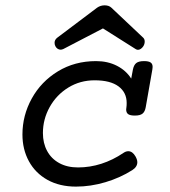

<svg xmlns="http://www.w3.org/2000/svg" viewBox="-20 -692 640 723"><path d="M554.7 -439.9Q554.7 -437 553.7 -430.2L528.8 -288.6Q525.9 -271.5 516.8 -264.2Q507.8 -256.8 487.8 -256.8Q470.2 -256.8 462.6 -262.2Q455.1 -267.6 455.1 -279.8Q455.1 -281.7 456.1 -288.6Q457 -293.9 457 -304.2Q457 -343.8 426.3 -366.7Q395.5 -389.6 336.4 -389.6Q281.7 -389.6 237.3 -362.3Q192.9 -335 167.2 -289.1Q141.6 -243.2 141.6 -190.9Q141.6 -152.8 157.5 -123.5Q173.3 -94.2 203.1 -77.9Q232.9 -61.5 273.9 -61.5Q318.4 -61.5 361.8 -75.4Q405.3 -89.4 444.8 -116.2Q454.1 -122.6 462.9 -122.6Q479 -122.6 490.2 -103Q497.1 -90.8 497.1 -81.1Q497.1 -63.5 478 -51.3Q432.6 -22.5 377 -5.9Q321.3 10.7 266.1 10.7Q204.6 10.7 158.9 -14.6Q113.3 -40 88.9 -84.7Q64.5 -129.4 64.5 -185.5Q64.5 -257.3 99.6 -321Q134.8 -384.8 198 -423.3Q261.2 -461.9 341.8 -461.9Q385.7 -461.9 420.2 -444.3Q454.6 -426.8 474.1 -396L480.5 -430.2Q483.9 -447.3 493.2 -454.6Q502.4 -461.9 522.5 -461.9Q539.6 -461.9 547.1 -456.8Q554.7 -451.7 554.7 -439.9ZM399.4 -663.1 519.5 -549.8Q524.9 -544.4 524.9 -535.6Q524.9 -525.9 519.5 -517.6Q515.6 -511.7 510.3 -508.1Q504.9 -504.4 499.5 -504.4Q495.1 -504.4 490.7 -507.3L367.7 -585L218.3 -507.3Q212.4 -504.9 208.5 -504.9Q202.1 -504.9 196.8 -508.5Q191.4 -512.2 188.5 -518.1Q185.5 -523.9 185.5 -530.8Q185.5 -542 195.3 -549.8L345.7 -663.1Q358.4 -671.9 374 -671.9Q390.1 -671.9 399.4 -663.1Z"/></svg>

Font: Courier Prime
Style: Italic
Weight: 400
Italic angle: -10°
Designer: Alan Dague-Greene
Foundry: Quote-Unquote Apps
Version: Version 3.018